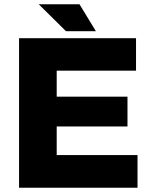

<svg xmlns="http://www.w3.org/2000/svg" viewBox="-20 -879 696 899"><path d="M69.2 0V-700H616.9V-548.1H245.5V-426.3H576.9V-286.7H245.5V-152.9H623.9V0ZM428.9 -733H288.9L161.3 -859H352.2Z"/></svg>

Font: REM Medium
Style: Regular
Weight: 500
Designer: Octavio Pardo
Foundry: Ashler Design
Version: Version 1.005;gftools[0.9.28]